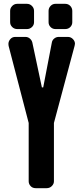

<svg xmlns="http://www.w3.org/2000/svg" viewBox="-20 -984 430 1004"><path d="M335 -791Q350 -791 361 -780Q372 -769 372 -755Q372 -751 370 -744L262 -341V-36Q262 -22 251 -11Q240 0 224 0H167Q150 0 140 -11Q130 -22 130 -36V-341L25 -744Q24 -748 24 -754Q24 -768 34 -779.5Q44 -791 60 -791H113Q126 -791 136 -782.5Q146 -774 149 -762L199 -527H206L251 -761Q253 -774 263.5 -782.5Q274 -791 287 -791ZM358 -868Q358 -853 347.5 -842.5Q337 -832 321 -832H270Q255 -832 244.5 -842.5Q234 -853 234 -868V-927Q234 -942 244.5 -953Q255 -964 270 -964H321Q337 -964 347.5 -953Q358 -942 358 -927ZM158 -868Q158 -853 147 -842.5Q136 -832 121 -832H70Q55 -832 44 -842.5Q33 -853 33 -868V-927Q33 -942 44 -953Q55 -964 70 -964H121Q136 -964 147 -953Q158 -942 158 -927Z"/></svg>

Font: H.H. Samuel
Style: Regular
Weight: 900
Width: 1
Designer: deFharo
Foundry: deFharo
Version: Version 1.009